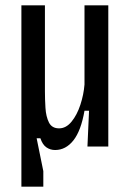

<svg xmlns="http://www.w3.org/2000/svg" viewBox="-20 -548 488 718"><path d="M60 150V-528H148V-207Q148 -177 150 -144.5Q152 -112 163 -90Q174 -68 201 -68Q227 -68 247.5 -93Q268 -118 280.5 -156Q293 -194 296 -232V-528H385V0H307L313 -134H296Q283 -59 254.5 -23Q226 13 186 13Q168 13 153.5 3Q139 -7 131 -31H117L142 92V150Z"/></svg>

Font: Bricolage Grotesque 10pt Condensed
Style: Regular
Weight: 400
Width: 3
Designer: Mathieu Triay
Foundry: Atelier Triay
Version: Version 1.000; ttfautohint (v1.8.4.7-5d5b);gftools[0.9.29]